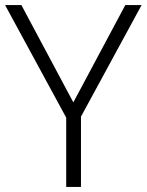

<svg xmlns="http://www.w3.org/2000/svg" viewBox="-20 -734 576 754"><path d="M268 -332 472 -714H536L298 -276V0H240V-272L0 -714H64Z"/></svg>

Font: Noto Sans Georgian Light
Style: Regular
Weight: 300
Version: Version 2.002